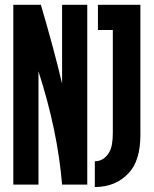

<svg xmlns="http://www.w3.org/2000/svg" viewBox="-20 -752 626 782"><path d="M378.9 -732.4H551.8V-202.6Q551.8 -98.1 504.4 -47.4Q451.2 9.8 366.2 9.8V-95.2Q402.8 -95.2 424.8 -131.8Q439.5 -156.2 439.5 -210.4V-629.9H378.9ZM34.2 0V-732.4H146.5Q200.7 -548.3 232.9 -411.1V-732.4H335.4V0H232.9Q214.8 -219.7 136.7 -461.4V0Z"/></svg>

Font: Consola Mono
Style: Bold
Weight: 700
Monospace: yes
Designer: Wojciech Kalinowski "wmk69" (wmk69@o2.pl)
Foundry: Wojciech Kalinowski "wmk69" (wmk69@o2.pl)
Version: Version 2.1.0